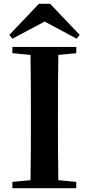

<svg xmlns="http://www.w3.org/2000/svg" viewBox="-20 -987 466 1007"><path d="M243 -967H184L29 -804L45 -784L214 -874L382 -784L398 -804ZM45 -708 140 -699C142 -597 142 -496 142 -394V-346C142 -243 142 -141 140 -42L45 -33V0H380V-33L286 -42C284 -143 284 -245 284 -347V-394C284 -497 284 -599 286 -699L380 -708V-741H45Z"/></svg>

Font: Noto Serif CJK KR
Style: Bold
Weight: 700
Designer: Ryoko NISHIZUKA 西塚涼子 (kana & ideographs); Frank Grießhammer (Latin, Greek & Cyrillic); Wenlong ZHANG 张文龙 (bopomofo); San
Foundry: Adobe
Version: Version 2.001;hotconv 1.1.0;makeotfexe 2.6.0